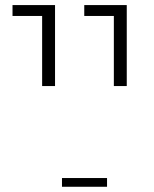

<svg xmlns="http://www.w3.org/2000/svg" viewBox="-20 -588 594 741"><path d="M419.4 -255.9V-526.4H305.2V-568.4H469.2V-255.9ZM142.6 -255.9V-526.4H28.3V-568.4H192.4V-255.9ZM219.2 132.8V99.1H393.1V132.8Z"/></svg>

Font: Heebo ExtraLight
Style: Regular
Weight: 250
Designer: Oded Ezer
Foundry: Ezer Type House
Version: Version 3.100